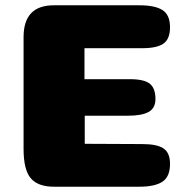

<svg xmlns="http://www.w3.org/2000/svg" viewBox="-20 -705 712 725"><path d="M471 -406Q524 -406 545.5 -389Q567 -372 567 -331Q567 -297 541.5 -282.5Q516 -268 462 -268H300V-162L517 -161Q573 -161 597.5 -144.5Q622 -128 622 -86Q622 -38 593.5 -19Q565 0 507 0H183Q124 0 96.5 -31.5Q69 -63 69 -143V-565Q69 -685 183 -685H507Q565 -685 593.5 -667Q622 -649 622 -602Q622 -558 597.5 -540.5Q573 -523 517 -523H299V-406Z"/></svg>

Font: Coiny
Style: Regular
Weight: 400
Version: Version 001.001